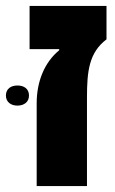

<svg xmlns="http://www.w3.org/2000/svg" viewBox="-40 -629 390 649"><path d="M84 0H254V-299C254 -389 261 -451 320 -496V-609H60V-463H160V-459C110 -418 84 -353 84 -280ZM-20 -306C-20 -284 -3 -272 19 -272C41 -272 58 -284 58 -306C58 -329 41 -340 19 -340C-3 -340 -20 -329 -20 -306Z"/></svg>

Font: Noto Sans Hebrew ExtraCondensed Black
Style: Regular
Weight: 900
Width: 2
Designer: Monotype Design Team
Foundry: Monotype Imaging Inc.
Version: Version 2.004